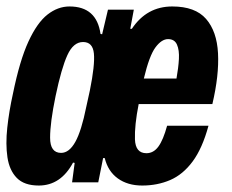

<svg xmlns="http://www.w3.org/2000/svg" viewBox="-24 -564 718 594"><path d="M96 10Q51 10 28 -13.5Q5 -37 -1 -77.5Q-7 -118 -1.5 -169Q4 -220 16 -274Q37 -377 64 -435.5Q91 -494 123 -519Q155 -544 191 -544Q275 -544 287 -459L292 -458L310 -534H390L379 -475H384Q430 -544 509 -544Q580 -544 613.5 -505.5Q647 -467 650.5 -399Q654 -331 633 -242H405Q392 -176 393.5 -133Q395 -90 429 -90Q451 -90 466 -110.5Q481 -131 493 -175H621Q602 -105 572 -64.5Q542 -24 502.5 -7Q463 10 416 10Q371 10 340.5 -12Q310 -34 300 -75H295L280 0H199L207 -60L202 -61Q164 10 96 10ZM421 -321H522Q528 -354 529.5 -381.5Q531 -409 523.5 -426Q516 -443 496 -443Q476 -443 457 -417.5Q438 -392 421 -321ZM165 -91Q190 -91 209 -125Q228 -159 243 -234L254 -284Q270 -363 266.5 -398.5Q263 -434 233 -434Q203 -434 184.5 -393.5Q166 -353 148 -267Q131 -185 131 -138Q131 -91 165 -91Z"/></svg>

Font: Mona Sans Condensed
Style: Bold Italic
Weight: 700
Width: 3
Italic angle: -11.7°
Designer: Deni Anggara
Foundry: GitHub
Version: Version 1.001; ttfautohint (v1.8.4.7-5d5b);gftools[0.9.31]